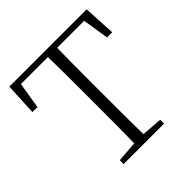

<svg xmlns="http://www.w3.org/2000/svg" viewBox="-189 -873 1024 1024"><g transform="rotate(-45 322.5 -361.5)"><path d="M170 0H475V-29L332 -40H313L170 -29ZM287 0H358C356 -110 356 -221 356 -333V-390C356 -502 356 -614 358 -723H287C290 -613 290 -502 290 -390V-333C290 -221 290 -110 287 0ZM22 -540H60L90 -723L58 -689H587L556 -723L585 -540H624L614 -723H31Z"/></g></svg>

Font: Source Han Serif TW VF
Style: Regular
Weight: 250
Designer: Ryoko NISHIZUKA 西塚涼子 (kana & ideographs); Frank Grießhammer (Latin, Greek & Cyrillic); Wenlong ZHANG 张文龙 (bopomofo); San
Foundry: Adobe
Version: Version 2.002;hotconv 1.1.0;makeotfexe 2.6.0